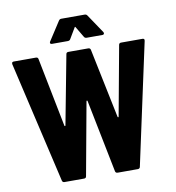

<svg xmlns="http://www.w3.org/2000/svg" viewBox="-94 -970 964 1054"><g transform="rotate(-10 388.0 -443.0)"><path d="M388 -826 423 -767C426 -761 432 -759 438 -759H525C531 -759 535 -762 535 -767C535 -769 534 -772 533 -774L463 -878C460 -883 455 -886 449 -886H318C312 -886 307 -883 304 -878L236 -773C231 -765 235 -759 244 -759H332C338 -759 344 -761 347 -767L382 -826C384 -830 386 -830 388 -826ZM606 -689 535 -302C534 -298 530 -298 529 -302L449 -689C448 -696 443 -700 436 -700H325C318 -700 313 -697 312 -689L239 -305C238 -301 234 -301 233 -305L157 -689C156 -697 151 -700 144 -700H21C14 -700 10 -697 10 -691C10 -690 10 -688 10 -687L167 -10C169 -3 173 0 180 0H289C296 0 301 -3 302 -11L376 -416C377 -420 381 -420 382 -416L463 -11C464 -4 469 0 476 0H589C596 0 601 -4 602 -11L748 -687C750 -696 746 -700 738 -700H619C612 -700 607 -697 606 -689Z"/></g></svg>

Font: Barlow Semi Condensed
Style: Bold
Weight: 700
Width: 4
Designer: Jeremy Tribby
Foundry: Tribby Type
Version: Version 1.422;hotconv 1.0.109;makeotfexe 2.5.65596